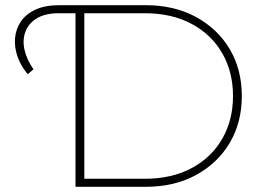

<svg xmlns="http://www.w3.org/2000/svg" viewBox="-20 -720 1009 740"><path d="M87 -434Q60 -466 47.5 -502Q35 -538 38 -573Q41 -608 60 -636.5Q79 -665 116 -682.5Q153 -700 208 -700H541Q652 -700 735.5 -654.5Q819 -609 865.5 -530.5Q912 -452 912 -350Q912 -248 865.5 -169.5Q819 -91 735.5 -45.5Q652 0 541 0H271V-669H207Q154 -669 122 -649.5Q90 -630 78 -598Q66 -566 74.5 -528Q83 -490 109 -453ZM305 -31H538Q642 -31 718.5 -72Q795 -113 836.5 -185Q878 -257 878 -350Q878 -443 836.5 -515Q795 -587 718.5 -628Q642 -669 538 -669H305Z"/></svg>

Font: Montserrat Thin ExtraLight
Style: Regular
Weight: 250
Version: Version 9.000